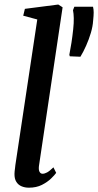

<svg xmlns="http://www.w3.org/2000/svg" viewBox="-20 -838 444 868"><path d="M156 -87Q154 -70 158.8 -61.2Q163.5 -52.5 172.5 -52.5Q181.5 -52.5 192.8 -58.5Q204 -64.5 221.5 -81.5L234 -56.5Q227 -46.5 210.8 -30.8Q194.5 -15 169.5 -2.2Q144.5 10.5 110.5 10.5Q92.5 10.5 77.5 4.2Q62.5 -2 53.8 -16Q45 -30 45.5 -52.5Q45.5 -57 46.2 -64Q47 -71 48 -78.5Q49 -86 49.5 -92L148.5 -750L85 -767L92.5 -798L243.5 -817.5L263 -805ZM343.5 -581.5 295.5 -583.5 293.5 -590.5Q298.5 -615.5 303 -644.5Q307.5 -673.5 311 -706.5Q314 -734.5 313.5 -756Q313 -777.5 310 -792L316 -807.5H400.5Q403.5 -795.5 403.5 -781.8Q403.5 -768 401 -744.5Q399.5 -719 390.8 -689.5Q382 -660 369.5 -631.8Q357 -603.5 343.5 -581.5Z"/></svg>

Font: Merriweather 48pt Medium
Style: Italic
Weight: 500
Italic angle: -7.8°
Version: Version 2.101